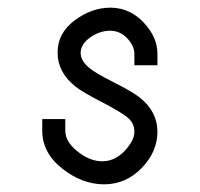

<svg xmlns="http://www.w3.org/2000/svg" viewBox="-20 -480 520 500"><path d="M267 -460H270Q319 -459 354.5 -421Q390 -383 390 -340V-310H330V-340Q330 -360 311.5 -380Q293 -400 266.5 -400Q240 -400 214 -382Q190 -364 190 -342.5Q190 -321 214 -302Q228 -290 276.5 -265.5Q325 -241 344 -226Q390 -189 390 -137Q390 -85 349 -42.5Q308 0 251 0Q194 0 142 -41Q90 -82 90 -140V-170H150V-140Q150 -111 182 -85.5Q214 -60 246.5 -60Q279 -60 304.5 -87Q330 -114 330 -137Q330 -160 311 -175Q292 -190 243.5 -215Q195 -240 176 -255Q130 -292 130 -343Q130 -394 174.5 -427Q219 -460 267 -460Z"/></svg>

Font: SOV_Station
Style: Book
Weight: 400
Version: Version 1.00